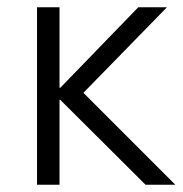

<svg xmlns="http://www.w3.org/2000/svg" viewBox="-20 -509 503 529"><path d="M82 0V-489H144V-267H146L361 -489H440L191 -234L192 -271L463 0H381L146 -234H144V0Z"/></svg>

Font: Nunito Sans 10pt SemiCondensed Light
Style: Regular
Weight: 300
Width: 4
Designer: Vernon Adams
Foundry: Vernon Adams
Version: Version 3.101;gftools[0.9.27]